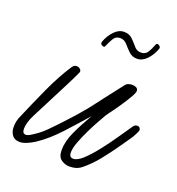

<svg xmlns="http://www.w3.org/2000/svg" viewBox="-114 -567 617 670"><g transform="rotate(20 194.5 -231.5)"><path d="M216 22Q199 22 185 12Q171 2 171 -23Q171 -55 187.5 -91Q204 -127 229 -170Q197 -133 157.5 -90Q118 -47 79 -21Q45 1 23 1Q5 1 -4.5 -11Q-14 -23 -14 -42Q-14 -64 -4 -85Q18 -137 46 -198.5Q74 -260 105 -307Q108 -311 111.5 -313.5Q115 -316 120 -316Q127 -316 132.5 -312Q138 -308 138 -302Q138 -300 136 -296Q130 -282 114.5 -251.5Q99 -221 79 -182Q59 -143 38 -102Q22 -71 22 -48Q22 -30 35 -30Q41 -30 48 -34Q78 -51 101 -74Q124 -97 146 -121Q160 -136 173.5 -151Q187 -166 200 -182Q205 -187 219.5 -206Q234 -225 252 -248.5Q270 -272 284.5 -290.5Q299 -309 302 -313Q310 -321 326 -321Q334 -321 340.5 -317.5Q347 -314 347 -306Q347 -299 337.5 -282.5Q328 -266 315 -246.5Q302 -227 290 -211Q278 -195 273 -187Q269 -180 258 -160.5Q247 -141 234.5 -115.5Q222 -90 213 -66Q204 -42 204 -26Q204 -8 219 -8Q235 -8 256 -28Q277 -48 300 -77.5Q323 -107 343 -136.5Q363 -166 377 -186Q381 -191 385 -192Q389 -193 391 -193Q401 -193 403 -181Q403 -178 396 -164Q389 -150 382 -141Q373 -128 354.5 -101.5Q336 -75 312.5 -45.5Q289 -16 261 7Q243 22 216 22ZM309 -412Q290 -412 278 -424Q266 -436 255.5 -448Q245 -460 230 -460Q214 -460 206 -447Q198 -434 190 -415Q189 -412 185 -412Q181 -412 176.5 -415.5Q172 -419 174 -426Q183 -451 199.5 -468Q216 -485 235 -485Q255 -485 267 -473Q279 -461 289 -449Q299 -437 314 -437Q331 -437 339 -450Q347 -463 354 -482Q356 -485 359 -485Q363 -485 367.5 -481Q372 -477 370 -471Q361 -446 344.5 -429Q328 -412 309 -412Z"/></g></svg>

Font: Ms Madi
Style: Regular
Weight: 400
Designer: Robert E. Leuschke
Foundry: Robert E. Leuschke
Version: Version 1.010; ttfautohint (v1.8.3)